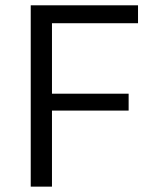

<svg xmlns="http://www.w3.org/2000/svg" viewBox="-20 -696 563 716"><path d="M173.8 0V-283.6H459.7V-346.6H173.8V-609.4H494.7V-676.2H94.6V0Z"/></svg>

Font: Estedad VF
Style: Regular
Weight: 100
Designer: Amin Abedi
Version: Version 7.3